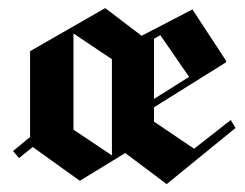

<svg xmlns="http://www.w3.org/2000/svg" viewBox="-20 -451 610 479"><path d="M27.5 -56.7 12.5 -74.2 55 -109.2V-323.3L242.5 -430.8L333.3 -361.7L460 -427.5L544.2 -299.2V-295.8L364.2 -183.3V-147.5L464.2 -80L555.8 -151.7L567.5 -131.7L395.8 8.3L292.5 -69.2L179.2 0L61.7 -84.2ZM259.2 -63.3V-303.3L163.3 -367.5V-127.5ZM364.2 -354.2V-204.2L451.7 -259.2L380 -363.3Z"/></svg>

Font: Manufacturing Consent
Style: Regular
Weight: 400
Version: Version 3.000; ttfautohint (v1.8.4.7-5d5b)